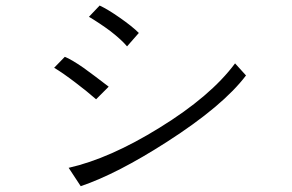

<svg xmlns="http://www.w3.org/2000/svg" viewBox="-20 -717 1040 684"><path d="M335 -697.3 296.9 -657.2Q335.9 -633.8 373 -606.4Q413.1 -575.2 432.6 -551.8L474.6 -599.6Q451.2 -623 406.2 -654.3Q364.3 -683.6 335 -697.3ZM210.9 -514.6 172.9 -475.6Q204.1 -457 250 -421.9Q290 -391.6 322.3 -363.3L367.2 -408.2Q315.4 -448.2 277.3 -475.6Q233.4 -505.9 210.9 -514.6ZM856.4 -448.2 817.4 -491.2Q730.5 -374 547.9 -261.7Q371.1 -152.3 224.6 -119.1L267.6 -53.7Q397.5 -97.7 575.2 -211.9Q774.4 -339.8 856.4 -448.2Z"/></svg>

Font: DotumChe
Style: Regular
Weight: 400
Monospace: yes
Version: Version 2.21